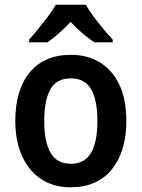

<svg xmlns="http://www.w3.org/2000/svg" viewBox="-20 -786 602 816"><path d="M517 -272Q517 -143 455.5 -66.5Q394 10 279 10Q208 10 155.5 -24.5Q103 -59 74 -122.5Q45 -186 45 -272Q45 -404 106.5 -478.5Q168 -553 282 -553Q352 -553 405 -520.5Q458 -488 487.5 -425.5Q517 -363 517 -272ZM168 -272Q168 -183 195 -136.5Q222 -90 281 -90Q340 -90 367 -136.5Q394 -183 394 -272Q394 -361 367 -407Q340 -453 281 -453Q221 -453 194.5 -407Q168 -361 168 -272ZM345 -766Q357 -744 377 -717Q397 -690 418.5 -664Q440 -638 459 -618V-606H381Q357 -622 331 -644Q305 -666 280 -693Q255 -666 229.5 -644Q204 -622 182 -606H104V-618Q122 -638 143.5 -664.5Q165 -691 185 -717.5Q205 -744 217 -766Z"/></svg>

Font: Noto Sans Devanagari SemiCondensed SemiBold
Style: Regular
Weight: 600
Width: 4
Designer: Jelle Bosma - Monotype Design Team
Foundry: Monotype Imaging Inc.
Version: Version 2.004; ttfautohint (v1.8.4.7-5d5b)